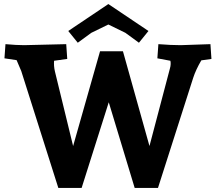

<svg xmlns="http://www.w3.org/2000/svg" viewBox="-20 -928 1069 948"><path d="M1024 -637 974 -630Q947 -584 934 -544L760 0H645L517 -423L383 0H268L85 -577L62 -631L2 -640L7 -710Q62 -705 99 -705L307 -710L312 -637L247 -628Q245 -602 251 -576L341 -207L474 -675H587L718 -207L819 -590Q822 -600 822.5 -609.5Q823 -619 822 -624L821 -628L757 -640L762 -710Q825 -705 872 -705L1019 -710ZM515 -908 713 -775 666 -717 599 -766 515 -807 431 -766 364 -717 317 -775Z"/></svg>

Font: Andada
Style: Bold
Weight: 700
Designer: Carolina Giovagnoli
Foundry: Carolina Giovagnoli
Version: Version 1.003